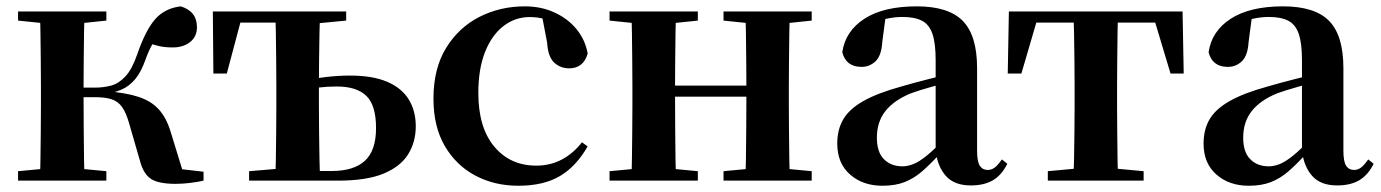

<svg xmlns="http://www.w3.org/2000/svg" viewBox="-20 -572 4373 608"><path d="M37.2 0V-29.9L147 -40.2H208.6L316.8 -29.9V0ZM37.2 -506.8V-535.7H316.8V-506.8L208.6 -495.5H147ZM105.9 0Q107.6 -25.5 108.1 -67.4Q108.6 -109.4 109.1 -154.7Q109.6 -200 109.6 -234.8V-301.2Q109.6 -335.7 109.1 -381Q108.6 -426.4 108.1 -468.7Q107.6 -511 105.9 -535.7H247.6Q246.6 -511 246.1 -468.2Q245.6 -425.4 245.1 -377.7Q244.6 -330 244.6 -289.8V-269.3Q244.6 -217.7 245.1 -164.9Q245.6 -112.1 246.1 -68.8Q246.6 -25.5 247.6 0ZM422.8 -64.1 388.9 -181.4Q379.5 -214.7 366.8 -232.8Q354 -250.9 333.6 -257.6Q313.3 -264.3 279.4 -264.3H176.9V-294.5H279.8Q307.9 -294.5 332 -301Q356.1 -307.4 377 -329.9Q398 -352.3 414.3 -399.3Q441 -476.8 471.5 -511.4Q502 -545.9 552.1 -551.9Q603.7 -536.4 603.7 -485.9Q603.7 -456 582 -438.9Q560.2 -421.8 527.7 -421.8Q503.5 -421.8 485.8 -425.6Q468.1 -429.3 448 -436.9L498.8 -479.7Q477.6 -455.6 465.7 -437.1Q453.8 -418.5 442 -386.8Q427.7 -345.1 408.8 -322.2Q389.8 -299.2 365.9 -288.8Q341.9 -278.3 312.2 -273.1L314.4 -283.3Q378.6 -278.6 419.1 -265.1Q459.6 -251.7 483.3 -225.1Q507.1 -198.6 520.6 -153.9L564.3 -11.8L469.7 -46L624.6 -28.2V0Q605.7 4.5 581.6 7.3Q557.5 10.2 536.2 10.2Q481.1 10.2 457.3 -6Q433.5 -22.2 422.8 -64.1Z M922.6 0V-30.5H1030.5Q1100.3 -30.5 1135.6 -62.9Q1170.8 -95.4 1170.8 -166.5Q1170.8 -238.7 1140.1 -268.4Q1109.3 -298.1 1046.9 -298.1Q1016.5 -298.1 990.2 -294.9Q963.8 -291.8 937.8 -285.8V-316.8Q975.6 -324 1013.9 -328.3Q1052.3 -332.7 1088.2 -332.7Q1160.4 -332.7 1206.3 -312.9Q1252.2 -293.2 1274.4 -257.1Q1296.6 -221 1296.6 -172.1Q1296.6 -122.3 1272.4 -83.4Q1248.2 -44.5 1194.6 -22.2Q1140.9 0 1050.4 0ZM851.9 0Q852.9 -25.5 853.5 -67.4Q854.1 -109.4 854.6 -154.7Q855.1 -200 855.1 -234.8V-301.2Q855.1 -335.7 854.6 -381Q854.1 -426.4 853.5 -468.7Q852.9 -511 851.9 -535.7H993.6Q992.6 -511 991.7 -468.7Q990.9 -426.4 990.4 -381Q989.9 -335.7 989.9 -301.2V-234.8Q989.9 -200 990.4 -154.7Q990.9 -109.4 991.7 -67.4Q992.6 -25.5 993.6 0ZM655.7 -339.1 654 -535.7H924.1V-500.4H685.5L750.1 -534.2L698.2 -339.1ZM768.8 0V-29.9L891.5 -40.2H922.6V0ZM924.1 -495.5V-535.7H1076.2V-506.8L958.5 -495.5Z M1621.1 16.2Q1546.1 16.2 1485.2 -16Q1424.3 -48.3 1388.4 -109.8Q1352.6 -171.4 1352.6 -259.7Q1352.6 -354.7 1392.5 -419.9Q1432.4 -485 1498.1 -518.5Q1563.9 -551.9 1642 -551.9Q1693.5 -551.9 1735.8 -532.5Q1778.2 -513.2 1805.8 -479.5Q1833.4 -445.8 1841 -402.4Q1827.4 -355.6 1782.4 -355.6Q1754.9 -355.6 1735.1 -373.6Q1715.4 -391.6 1712.6 -436.8L1694.8 -530.1L1762.7 -486.3Q1733.8 -503.2 1709.1 -510.6Q1684.4 -518 1657.6 -518Q1611.2 -518 1574.2 -489.4Q1537.1 -460.7 1515.9 -407.1Q1494.7 -353.5 1494.7 -277.6Q1494.7 -168.4 1545 -108Q1595.4 -47.5 1678.2 -47.5Q1722.5 -47.5 1758.8 -66.7Q1795.2 -85.9 1822.9 -121.4L1840.8 -108.4Q1805.1 -45.4 1753.3 -14.6Q1701.5 16.2 1621.1 16.2Z M1978.9 0Q1980.6 -25.5 1981.1 -67.5Q1981.6 -109.6 1982.1 -154.8Q1982.6 -200 1982.6 -234.8V-301.2Q1982.6 -335.7 1982.1 -381.1Q1981.6 -426.5 1981.1 -468.7Q1980.6 -511 1978.9 -535.7H2120.6Q2119.6 -510.7 2119.1 -467.8Q2118.6 -425 2118.1 -378Q2117.6 -331 2117.6 -291.8V-270.6Q2117.6 -217.9 2118.1 -165Q2118.6 -112.1 2119.1 -68.6Q2119.6 -25.1 2120.6 0ZM2339.6 0Q2341.6 -25.1 2342.1 -68.6Q2342.6 -112.1 2343.1 -165Q2343.6 -217.9 2343.6 -270.6V-291.8Q2343.6 -330.7 2343.1 -378Q2342.6 -425.4 2342.1 -468.1Q2341.6 -510.7 2339.6 -535.7H2481Q2480 -510.7 2479.5 -468.5Q2479 -426.3 2478.5 -381Q2478 -335.6 2478 -301.2V-234.8Q2478 -200 2478.5 -154.8Q2479 -109.6 2479.5 -67.5Q2480 -25.5 2481 0ZM1910.2 0V-29.9L2020 -40.2H2081.6L2189.8 -29.9V0ZM1910.2 -506.8V-535.7H2189.8V-506.8L2081.6 -495.5H2020ZM2271.2 0V-29.9L2379.9 -40.2H2442.5L2550.4 -29.9V0ZM2271.2 -506.8V-535.7H2550.4V-506.8L2442.5 -495.5H2379.9ZM2049.9 -265.9V-301H2410.1V-265.9Z M2774.6 16.2Q2712.2 16.2 2671.8 -19.4Q2631.3 -54.9 2631.3 -117.6Q2631.3 -161.2 2650 -193.6Q2668.7 -226.1 2713.1 -251.5Q2757.6 -277 2833.4 -297.9Q2872.8 -309.4 2922.4 -322Q2972 -334.6 3012 -344.4V-318.9Q2972 -308.9 2932 -297.6Q2891.9 -286.4 2865.1 -276.7Q2811.3 -254.9 2784.1 -220.6Q2756.8 -186.4 2756.8 -135.9Q2756.8 -90.4 2779.1 -67.9Q2801.3 -45.3 2838 -45.3Q2854.3 -45.3 2872.7 -52.6Q2891.1 -59.9 2915.4 -79.7Q2939.8 -99.4 2973.3 -135.5L2988.8 -82.4H2953.7Q2924.6 -50.6 2899.2 -28.7Q2873.7 -6.8 2844.4 4.7Q2815 16.2 2774.6 16.2ZM3054.1 15.2Q3002.6 15.2 2975.9 -14.2Q2949.2 -43.6 2942.9 -94V-96.5V-381.4Q2942.9 -434.7 2932.8 -464.5Q2922.7 -494.3 2899.6 -506.3Q2876.5 -518.3 2838 -518.3Q2812.4 -518.3 2785.3 -512.2Q2758.2 -506.1 2721.8 -491.2L2784.1 -516.3L2773.9 -439.2Q2771.3 -395.9 2752.6 -378Q2733.8 -360.2 2708.3 -360.2Q2659.1 -360.2 2647.2 -406.5Q2656.9 -473.5 2717.4 -512.7Q2777.9 -551.9 2883.1 -551.9Q2983.4 -551.9 3028.7 -505.9Q3074.1 -459.8 3074.1 -356.2V-94.8Q3074.1 -60.3 3082.8 -47Q3091.6 -33.8 3107.7 -33.8Q3119.3 -33.8 3129.3 -40.9Q3139.3 -48.1 3152.7 -67.2L3169.9 -53.4Q3152 -17.5 3124.2 -1.1Q3096.4 15.2 3054.1 15.2Z M3171.2 -339.1 3174.8 -535.7H3724.8L3728.4 -339.1H3686.7L3628.1 -534.2L3694 -500.4H3205.6L3271.5 -534.2L3214.4 -339.1ZM3298.1 0V-29.9L3409.7 -40.2H3490.6L3601.5 -29.9V0ZM3379.2 0Q3380.2 -25.5 3381.1 -67.4Q3381.9 -109.4 3382.4 -154.7Q3382.9 -200 3382.9 -234.8V-301.2Q3382.9 -335.7 3382.4 -381Q3381.9 -426.4 3381.1 -468.7Q3380.2 -511 3379.2 -535.7H3520.4Q3519.4 -511 3518.9 -468.7Q3518.4 -426.4 3517.9 -381Q3517.4 -335.7 3517.4 -301.2V-234.8Q3517.4 -200 3517.9 -154.7Q3518.4 -109.4 3518.9 -67.4Q3519.4 -25.5 3520.4 0Z M3934.6 16.2Q3872.2 16.2 3831.8 -19.4Q3791.3 -54.9 3791.3 -117.6Q3791.3 -161.2 3810 -193.6Q3828.7 -226.1 3873.1 -251.5Q3917.6 -277 3993.4 -297.9Q4032.8 -309.4 4082.4 -322Q4132 -334.6 4172 -344.4V-318.9Q4132 -308.9 4092 -297.6Q4051.9 -286.4 4025.1 -276.7Q3971.3 -254.9 3944.1 -220.6Q3916.8 -186.4 3916.8 -135.9Q3916.8 -90.4 3939.1 -67.9Q3961.3 -45.3 3998 -45.3Q4014.3 -45.3 4032.7 -52.6Q4051.1 -59.9 4075.4 -79.7Q4099.8 -99.4 4133.3 -135.5L4148.8 -82.4H4113.7Q4084.6 -50.6 4059.2 -28.7Q4033.7 -6.8 4004.4 4.7Q3975 16.2 3934.6 16.2ZM4214.1 15.2Q4162.6 15.2 4135.9 -14.2Q4109.2 -43.6 4102.9 -94V-96.5V-381.4Q4102.9 -434.7 4092.8 -464.5Q4082.7 -494.3 4059.6 -506.3Q4036.5 -518.3 3998 -518.3Q3972.4 -518.3 3945.3 -512.2Q3918.2 -506.1 3881.8 -491.2L3944.1 -516.3L3933.9 -439.2Q3931.3 -395.9 3912.6 -378Q3893.8 -360.2 3868.3 -360.2Q3819.1 -360.2 3807.2 -406.5Q3816.9 -473.5 3877.4 -512.7Q3937.9 -551.9 4043.1 -551.9Q4143.4 -551.9 4188.7 -505.9Q4234.1 -459.8 4234.1 -356.2V-94.8Q4234.1 -60.3 4242.8 -47Q4251.6 -33.8 4267.7 -33.8Q4279.3 -33.8 4289.3 -40.9Q4299.3 -48.1 4312.7 -67.2L4329.9 -53.4Q4312 -17.5 4284.2 -1.1Q4256.4 15.2 4214.1 15.2Z"/></svg>

Font: Noto Serif TC
Style: Regular
Weight: 200
Designer: Ryoko NISHIZUKA 西塚涼子 (kana & ideographs); Frank Grießhammer (Latin, Greek & Cyrillic); Wenlong ZHANG 张文龙 (bopomofo); San
Foundry: Adobe
Version: Version 2.001;hotconv 1.1.0;makeotfexe 2.6.0